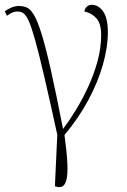

<svg xmlns="http://www.w3.org/2000/svg" viewBox="-35 -564 530 801"><path d="M201 215 194 213 204 -2Q172 -148 150 -243Q128 -338 112.5 -393.5Q97 -449 85.5 -475Q74 -501 63 -508.5Q52 -516 39 -516Q26 -516 15 -511Q4 -506 -6 -498L-15 -517Q-4 -525 11.5 -532Q27 -539 44 -539Q62 -539 77 -532.5Q92 -526 107 -501Q122 -476 139 -421Q156 -366 177.5 -270.5Q199 -175 228 -26Q254 -60 281.5 -105Q309 -150 333 -202Q357 -254 372 -309Q387 -364 387 -418Q387 -466 367 -488Q347 -510 317 -516Q319 -529 327.5 -536.5Q336 -544 347 -544Q376 -544 395.5 -516Q415 -488 415 -429Q415 -368 394.5 -295Q374 -222 333.5 -146.5Q293 -71 234 -1Q244 73 246 118Q248 163 242.5 185Q237 207 226.5 213Q216 219 201 215Z"/></svg>

Font: Noto Serif Thin
Style: Regular
Weight: 100
Designer: Monotype Design Team
Foundry: Monotype Imaging Inc.
Version: Version 2.015